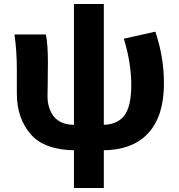

<svg xmlns="http://www.w3.org/2000/svg" viewBox="-20 -736 891 958"><path d="M64 -269V-392Q64 -483 52 -564H209Q219 -515 219 -425L218 -309Q217 -288 217 -256Q217 -217 230 -187Q243 -152 273.5 -132.5Q304 -113 353 -113L361 14Q203 14 133.5 -66Q64 -146 64 -269ZM635 -311Q635 -421 598 -543L755 -578Q798 -452 798 -319Q798 -157 719.5 -71.5Q641 14 489 14L490 -113Q564 -113 599.5 -158.5Q635 -204 635 -311ZM349 -716H498V202H349Z"/></svg>

Font: Merged Yaku Han JP ExtraBold
Style: Regular
Weight: 800
Designer: Ryoko NISHIZUKA 西塚涼子 (kana, bopomofo & ideographs); Paul D. Hunt (Latin, Greek & Cyrillic); Sandoll Communications 산돌커뮤니
Foundry: Adobe
Version: Version 2.004